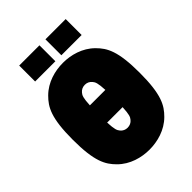

<svg xmlns="http://www.w3.org/2000/svg" viewBox="-253 -1002 1133 1133"><g transform="rotate(-45 313.5 -435.5)"><path d="M313 12C380 12 456 -8 511 -63C560 -112 593 -169 593 -350C593 -531 560 -588 511 -637C456 -692 380 -712 314 -712C247 -712 171 -692 116 -637C67 -588 34 -531 34 -350C34 -169 67 -112 116 -63C171 -8 247 12 313 12ZM313 -171C296 -171 280 -178 269 -192C258 -205 252 -219 249 -278H378C375 -219 369 -205 358 -192C347 -178 331 -171 313 -171ZM378 -422H249C252 -481 258 -495 269 -508C280 -522 296 -529 314 -529C331 -529 347 -522 358 -508C369 -495 375 -481 378 -422ZM339 -750H508V-883H339ZM120 -750H289V-883H120Z"/></g></svg>

Font: Finlandica Black
Style: Regular
Weight: 900
Designer: Niklas Ekholm, Juho Hiilivirta, Jaakko Suomalainen
Foundry: Helsinki Type Studio
Version: Version 2.000;Glyphs 3.2 (3202)